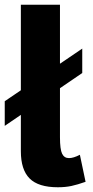

<svg xmlns="http://www.w3.org/2000/svg" viewBox="-23 -770 393 810"><path d="M338 -3Q304 9 278.5 14.5Q253 20 221 20Q139 20 102 -17Q65 -54 65 -132V-750H230V-191Q230 -140 239 -121.5Q248 -103 268 -103Q287 -103 314 -117ZM-3 -343 324 -565V-462L-3 -239Z"/></svg>

Font: Moderustic
Style: Bold
Weight: 700
Designer: Tural Alisoy
Foundry: TAFT Foundry
Version: Version 2.120